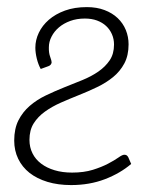

<svg xmlns="http://www.w3.org/2000/svg" viewBox="-20 -526 455 554"><path d="M97.5 -327Q90.5 -339.5 86.2 -356.8Q82 -374 82 -388.5Q82 -410.5 92 -431.5Q102 -452.5 121 -469Q140 -485.5 167.5 -495.5Q195 -505.5 230.5 -505.5Q259 -505.5 281.5 -497Q304 -488.5 319.5 -473.8Q335 -459 343 -439.5Q351 -420 351 -398Q351 -366 338.8 -343Q326.5 -320 306.2 -303.5Q286 -287 260.5 -274.8Q235 -262.5 208 -251.8Q181 -241 155.5 -229.8Q130 -218.5 109.8 -204Q89.5 -189.5 77.2 -170Q65 -150.5 65 -122.5Q65 -101 73.8 -83.5Q82.5 -66 98.8 -53.8Q115 -41.5 137.5 -34.8Q160 -28 188 -28Q222 -28 247.8 -36Q273.5 -44 292 -53.8Q310.5 -63.5 321.8 -71.5Q333 -79.5 338.5 -79.5Q343 -79.5 345.5 -77.8Q348 -76 350 -72.5L358.5 -53Q327 -26 282.8 -9Q238.5 8 185 8Q147.5 8 117 -1.2Q86.5 -10.5 65.2 -27.2Q44 -44 32.5 -67.8Q21 -91.5 21 -120.5Q21 -154.5 33.2 -178.8Q45.5 -203 65.8 -220.5Q86 -238 112 -250.5Q138 -263 165 -273.8Q192 -284.5 217.8 -295Q243.5 -305.5 263.8 -319.5Q284 -333.5 296.5 -352Q309 -370.5 309 -397.5Q309 -413.5 303 -427.2Q297 -441 286.2 -451Q275.5 -461 260 -466.8Q244.5 -472.5 225 -472.5Q201.5 -472.5 182.5 -465.5Q163.5 -458.5 150 -447Q136.5 -435.5 128.8 -420.5Q121 -405.5 121 -389.5Q120.5 -373.5 124.8 -362Q129 -350.5 129 -346Q128 -338 119.5 -335Z"/></svg>

Font: Lato Light
Style: Italic
Weight: 300
Italic angle: -7°
Designer: Lukasz Dziedzic
Foundry: tyPoland Lukasz Dziedzic
Version: Version 2.007; 2014-02-27